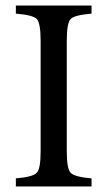

<svg xmlns="http://www.w3.org/2000/svg" viewBox="-20 -670 387 690"><path d="M309 0H37V-29Q98 -34 112 -49Q126 -63 126 -126V-524Q126 -587 112 -602Q98 -616 37 -621V-650H309V-621Q248 -616 234 -602Q220 -587 220 -524V-126Q220 -63 234 -49Q248 -34 309 -29Z"/></svg>

Font: Shafarik
Style: Regular
Weight: 400
Version: Version 1.001; ttfautohint (v1.8.4.7-5d5b)